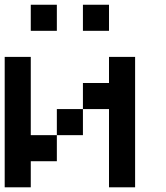

<svg xmlns="http://www.w3.org/2000/svg" viewBox="-20 -798 707 818"><path d="M111.1 -111.1V0H0V-555.6H111.1V-222.2H222.2V-111.1ZM444.4 -444.4V-555.6H555.6V0H444.4V-333.3H333.3V-444.4ZM333.3 -222.2H222.2V-333.3H333.3ZM222.2 -666.7H111.1V-777.8H222.2ZM444.4 -666.7H333.3V-777.8H444.4Z"/></svg>

Font: Pixeloid Mono
Style: Regular
Weight: 400
Monospace: yes
Designer: GGBotNet
Foundry: GGBotNet
Version: 0.5